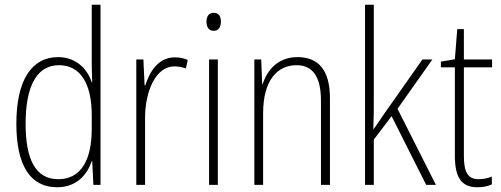

<svg xmlns="http://www.w3.org/2000/svg" viewBox="-20 -780 2115 810"><path d="M221 10C304 10 348 -44 367 -100H369L374 0H404V-760H367V-517C367 -491 368 -463 369 -433H367C349 -488 302 -539 225 -539C113 -539 49 -441 49 -258C49 -83 107 10 221 10ZM226 -24C130 -24 88 -107 88 -258C88 -420 137 -505 229 -505C320 -505 367 -426 367 -294V-236C367 -104 321 -24 226 -24Z M717 -538C648 -538 611 -477 593 -420H590L585 -529H555V0H592V-283C592 -393 636 -500 716 -500C734 -500 751 -496 764 -491L772 -527C755 -535 736 -538 717 -538Z M882 -726C859 -726 851 -709 851 -688C851 -667 861 -650 881 -650C902 -650 912 -666 912 -689C912 -709 904 -726 882 -726ZM899 -529H862V0H899Z M1235 -539C1152 -539 1107 -484 1088 -425H1086L1082 -529H1053V0H1090V-302C1090 -439 1148 -505 1231 -505C1296 -505 1334 -461 1334 -356V0H1372V-365C1372 -485 1323 -539 1235 -539Z M1557 -370V-760H1520V0H1557V-191L1632 -290L1778 0H1819L1657 -321L1804 -529H1762L1596 -293C1582 -272 1572 -257 1556 -235H1555C1557 -281 1557 -322 1557 -370Z M2000 -24C1951 -24 1937 -57 1937 -124V-496H2056V-529H1937V-657H1909L1899 -530L1840 -520V-496H1899V-124C1899 -36 1923 10 1994 10C2020 10 2039 5 2055 -2V-35C2041 -29 2021 -24 2000 -24Z"/></svg>

Font: Noto Sans Thai Looped Condensed ExtraLight
Style: Regular
Weight: 200
Width: 3
Designer: Sasikarn Vongin, Ben Mitchell
Foundry: The Fontpad Ltd
Version: Version 1.001